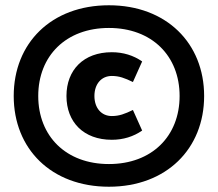

<svg xmlns="http://www.w3.org/2000/svg" viewBox="-20 -698 826 728"><path d="M393 10C611 10 754 -134 754 -334C754 -534 611 -678 393 -678C174 -678 32 -534 32 -334C32 -134 174 10 393 10ZM393 -76C230 -76 125 -182 125 -334C125 -486 230 -592 393 -592C556 -592 661 -486 661 -334C661 -182 556 -76 393 -76ZM404 -168C447 -168 486 -180 519 -203L484 -281C453 -266 432 -258 404 -258C364 -258 338 -289 338 -334C338 -379 364 -410 404 -410C432 -410 453 -402 484 -387L519 -465C486 -488 447 -500 404 -500C297 -500 232 -433 232 -334C232 -235 297 -168 404 -168Z"/></svg>

Font: Celebes ExtraBold
Style: Regular
Weight: 800
Designer: Anugrah Pasau
Foundry: Lafontype
Version: Version 1.000